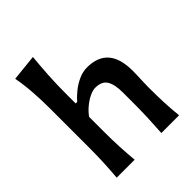

<svg xmlns="http://www.w3.org/2000/svg" viewBox="-222 -939 1071 1071"><g transform="rotate(-45 314.0 -403.5)"><path d="M73.2 0Q78.1 -58.6 80.6 -113.5Q83 -168.5 83 -235.4V-534.2Q83 -601.1 78.6 -664.6Q74.2 -728 63 -790.5L218.8 -806.6Q212.4 -741.7 208.3 -674.3Q204.1 -606.9 204.1 -534.2V-454.6H216.3Q235.8 -478 263.9 -500.5Q292 -522.9 325 -537.6Q357.9 -552.2 390.6 -552.2Q558.1 -552.2 558.1 -359.9Q558.1 -324.7 556.4 -293Q554.7 -261.2 554.7 -235.4Q554.7 -168.5 556.9 -113.5Q559.1 -58.6 565.4 0H425.3Q429.2 -58.6 431.4 -112.8Q433.6 -167 433.6 -229.5V-312Q433.6 -375.5 413.8 -407.5Q394 -439.5 342.8 -439.5Q323.2 -439.5 297.6 -427.2Q272 -415 247.1 -394.5Q222.2 -374 204.1 -348.6V-229.5Q204.1 -167 206.8 -112.8Q209.5 -58.6 214.8 0Z"/></g></svg>

Font: Pinar-DS1-FD SemiBold
Style: Regular
Weight: 600
Designer: Amin Abedi
Version: Version 3.000